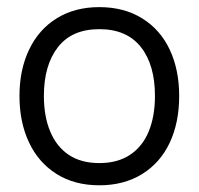

<svg xmlns="http://www.w3.org/2000/svg" viewBox="-20 -520 572 553"><path d="M266.1 -50.3Q318.8 -50.3 354.7 -74.2Q390.6 -98.1 408.4 -141.6Q426.3 -185.1 426.3 -243.7Q426.3 -333.5 385.5 -384.8Q344.7 -436 266.1 -436Q187 -436 146.7 -384Q106.4 -332 106.4 -243.7Q106.4 -184.6 124.8 -140.9Q143.1 -97.2 178.5 -73.7Q213.9 -50.3 266.1 -50.3ZM266.1 13.7Q194.8 13.7 142.8 -19Q90.8 -51.8 63.5 -109.9Q36.1 -168 36.1 -243.7Q36.1 -319.3 64 -377.4Q91.8 -435.5 143.8 -467.5Q195.8 -499.5 266.1 -499.5Q337.4 -499.5 389.6 -467Q441.9 -434.6 469 -376.7Q496.1 -318.8 496.1 -243.7Q496.1 -167 468.8 -108.9Q441.4 -50.8 389.2 -18.6Q336.9 13.7 266.1 13.7Z"/></svg>

Font: Potro Sans Bangla
Style: Regular
Weight: 400
Designer: Jayed Ahsan Saad
Foundry: Codepotro
Version: Potro Sans Bangla; Version 0.905